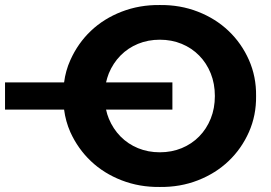

<svg xmlns="http://www.w3.org/2000/svg" viewBox="-215 -732 1077 764"><path d="M-195 -404H40Q46 -451 65 -493Q95 -560 146.5 -609Q198 -658 269 -685.5Q340 -713 421 -712Q502 -713 572.5 -685.5Q643 -658 694.5 -609Q746 -560 775.5 -493.5Q805 -427 804 -350Q805 -273 775.5 -206.5Q746 -140 694.5 -91Q643 -42 572.5 -14.5Q502 13 421 12Q340 13 269 -14.5Q198 -42 146.5 -91Q95 -140 65 -206Q46 -249 40 -296H-195ZM640 -350Q640 -399 623.5 -440Q607 -481 577.5 -511Q548 -541 508 -557.5Q468 -574 421 -574Q374 -574 334 -557.5Q294 -541 264.5 -511Q235 -481 218 -440Q211 -422 207 -404H471V-296H207Q211 -277 218 -260Q235 -219 264.5 -189Q294 -159 334 -142.5Q374 -126 421 -126Q468 -126 508 -142.5Q548 -159 577.5 -189Q607 -219 623.5 -260Q640 -301 640 -350Z"/></svg>

Font: CMG Sans
Style: Bold
Weight: 700
Designer: Julieta Ulanovsky
Foundry: Julieta Ulanovsky
Version: Version 7.200